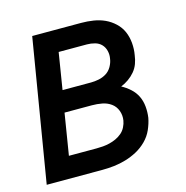

<svg xmlns="http://www.w3.org/2000/svg" viewBox="-85 -610 669 690"><g transform="rotate(-15 250.0 -265.0)"><path d="M6 0 94 -530H276Q299 -530 321.5 -526.5Q344 -523 363.5 -514Q383 -505 399 -490Q415 -475 423.5 -455.5Q432 -436 434 -413Q436 -390 432 -368Q430 -352 424.5 -337Q419 -322 408.5 -309.5Q398 -297 384.5 -287.5Q371 -278 356 -272Q373 -263 388 -249.5Q403 -236 411.5 -218.5Q420 -201 422 -180Q424 -159 421 -138Q417 -117 407.5 -95.5Q398 -74 381 -57Q364 -40 343.5 -29Q323 -18 301 -11.5Q279 -5 257 -2.5Q235 0 213 0ZM149 -314H255Q269 -314 284 -317Q299 -320 312 -328Q325 -336 333 -350Q341 -364 343 -378Q346 -393 342.5 -407.5Q339 -422 329.5 -432Q320 -442 305.5 -446Q291 -450 276 -450H171ZM110 -80H213Q225 -80 237 -81Q249 -82 261.5 -85Q274 -88 286 -93.5Q298 -99 308 -107.5Q318 -116 324 -128Q330 -140 332 -152Q335 -171 328.5 -188.5Q322 -206 307.5 -216.5Q293 -227 274.5 -230.5Q256 -234 237 -234H135Z"/></g></svg>

Font: Iosevka Curly Medium Oblique
Style: Regular
Weight: 500
Italic angle: -9°
Monospace: yes
Designer: Belleve Invis
Foundry: Belleve Invis
Version: Version 11.1.0; ttfautohint (v1.8.3)